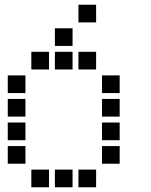

<svg xmlns="http://www.w3.org/2000/svg" viewBox="-20 -808 640 815"><path d="M314 -788Q313 -788 313 -788Q313 -788 313 -787V-714Q313 -713 313 -713Q313 -713 314 -713H387Q388 -713 388 -713Q388 -713 388 -714V-787Q388 -788 388 -788Q388 -788 387 -788ZM214 -688Q213 -688 213 -688Q213 -688 213 -687V-614Q213 -613 213 -613Q213 -613 214 -613H287Q288 -613 288 -613Q288 -613 288 -614V-687Q288 -688 288 -688Q288 -688 287 -688ZM114 -588Q113 -588 113 -588Q113 -588 113 -587V-514Q113 -513 113 -513Q113 -513 114 -513H187Q188 -513 188 -513Q188 -513 188 -514V-587Q188 -588 188 -588Q188 -588 187 -588ZM214 -588Q213 -588 213 -588Q213 -588 213 -587V-514Q213 -513 213 -513Q213 -513 214 -513H287Q288 -513 288 -513Q288 -513 288 -514V-587Q288 -588 288 -588Q288 -588 287 -588ZM314 -588Q313 -588 313 -588Q313 -588 313 -587V-514Q313 -513 313 -513Q313 -513 314 -513H387Q388 -513 388 -513Q388 -513 388 -514V-587Q388 -588 388 -588Q388 -588 387 -588ZM14 -488Q13 -488 13 -488Q13 -488 13 -487V-414Q13 -413 13 -413Q13 -413 14 -413H87Q88 -413 88 -413Q88 -413 88 -414V-487Q88 -488 88 -488Q88 -488 87 -488ZM414 -488Q413 -488 413 -488Q413 -488 413 -487V-414Q413 -413 413 -413Q413 -413 414 -413H487Q488 -413 488 -413Q488 -413 488 -414V-487Q488 -488 488 -488Q488 -488 487 -488ZM14 -388Q13 -388 13 -388Q13 -388 13 -387V-314Q13 -313 13 -313Q13 -313 14 -313H87Q88 -313 88 -313Q88 -313 88 -314V-387Q88 -388 88 -388Q88 -388 87 -388ZM414 -388Q413 -388 413 -388Q413 -388 413 -387V-314Q413 -313 413 -313Q413 -313 414 -313H487Q488 -313 488 -313Q488 -313 488 -314V-387Q488 -388 488 -388Q488 -388 487 -388ZM14 -288Q13 -288 13 -288Q13 -288 13 -287V-214Q13 -213 13 -213Q13 -213 14 -213H87Q88 -213 88 -213Q88 -213 88 -214V-287Q88 -288 88 -288Q88 -288 87 -288ZM414 -288Q413 -288 413 -288Q413 -288 413 -287V-214Q413 -213 413 -213Q413 -213 414 -213H487Q488 -213 488 -213Q488 -213 488 -214V-287Q488 -288 488 -288Q488 -288 487 -288ZM14 -188Q13 -188 13 -188Q13 -188 13 -187V-114Q13 -113 13 -113Q13 -113 14 -113H87Q88 -113 88 -113Q88 -113 88 -114V-187Q88 -188 88 -188Q88 -188 87 -188ZM414 -188Q413 -188 413 -188Q413 -188 413 -187V-114Q413 -113 413 -113Q413 -113 414 -113H487Q488 -113 488 -113Q488 -113 488 -114V-187Q488 -188 488 -188Q488 -188 487 -188ZM114 -88Q113 -88 113 -88Q113 -88 113 -87V-14Q113 -13 113 -13Q113 -13 114 -13H187Q188 -13 188 -13Q188 -13 188 -14V-87Q188 -88 188 -88Q188 -88 187 -88ZM214 -88Q213 -88 213 -88Q213 -88 213 -87V-14Q213 -13 213 -13Q213 -13 214 -13H287Q288 -13 288 -13Q288 -13 288 -14V-87Q288 -88 288 -88Q288 -88 287 -88ZM314 -88Q313 -88 313 -88Q313 -88 313 -87V-14Q313 -13 313 -13Q313 -13 314 -13H387Q388 -13 388 -13Q388 -13 388 -14V-87Q388 -88 388 -88Q388 -88 387 -88Z"/></svg>

Font: Doto
Style: Bold
Weight: 700
Monospace: yes
Version: Version 1.000